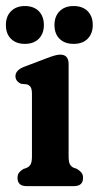

<svg xmlns="http://www.w3.org/2000/svg" viewBox="-37 -632 335 652"><path d="M196 -414.5V-101Q196 -82 200.5 -74Q205 -66 213 -62.5L225 -58Q234.5 -52 239.8 -45.5Q245 -39 245 -28Q245 0 214 0H53Q22.5 0 22.5 -28Q22.5 -39 27.5 -45.5Q32.5 -52 42 -58L54.5 -62.5Q62.5 -66 67 -74Q71.5 -82 71.5 -101V-312.5Q71.5 -328.5 67.5 -335.5Q63.5 -342.5 54.5 -345.5L34.5 -347.5Q15.5 -356 15.5 -373.5Q15.5 -393.5 44.5 -405L117 -432.5Q135 -439.5 146.8 -443Q158.5 -446.5 167.5 -446.5Q196 -446.5 196 -414.5ZM47.5 -483Q18 -483 0.5 -500Q-17 -517 -17 -547Q-17 -576.5 0.5 -594Q18 -611.5 47.5 -611.5Q77.5 -611.5 94.8 -594Q112 -576.5 112 -547Q112 -518 94.8 -500.5Q77.5 -483 47.5 -483ZM213 -483Q183 -483 165.5 -500Q148 -517 148 -547Q148 -576.5 165.5 -594Q183 -611.5 213 -611.5Q243.5 -611.5 260.8 -594Q278 -576.5 278 -547Q278 -518 260.8 -500.5Q243.5 -483 213 -483Z"/></svg>

Font: Fraunces 144pt S100 SemiBold
Style: Regular
Weight: 600
Version: Version 1.000; ttfautohint (v1.8.3)